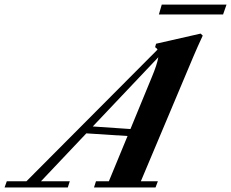

<svg xmlns="http://www.w3.org/2000/svg" viewBox="-88 -824 1016 844"><path d="M610.4 -760.3 623 -803.7H907.7L892.6 -760.3ZM-67.9 0 -58.1 -27.3H28.3L604.5 -606Q601.6 -611.8 593.8 -616.7L598.1 -631.8L793.9 -676.3L803.2 -667.5Q781.2 -620.6 762.2 -575.7L531.2 -27.3H606L595.7 0H325.2L334 -27.3H390.6L472.7 -226.1L291.5 -237.8L92.3 -27.3H218.8L210 0ZM578.1 -481.9Q603 -541 607.9 -572.3L319.8 -268.1L485.4 -256.8Z"/></svg>

Font: Elstob 18pt
Style: Bold Italic
Weight: 700
Italic angle: -20°
Designer: Peter S. Baker
Version: Version 1.015